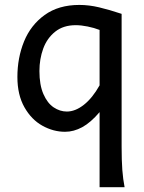

<svg xmlns="http://www.w3.org/2000/svg" viewBox="-20 -528 592 787"><path d="M246.6 12.2Q198.7 12.2 153.8 -12.7Q108.9 -37.6 80.1 -88.4Q51.3 -139.2 51.3 -212.4Q51.3 -291 78.6 -358.2Q106 -425.3 163.1 -466.6Q220.2 -507.8 305.2 -507.8Q344.7 -507.8 386 -498Q427.2 -488.3 478.5 -471.2V73.2Q478.5 130.4 481.4 168.9Q484.4 207.5 490.7 239.3H388.2V-68.4Q351.6 -25.4 316.9 -6.6Q282.2 12.2 246.6 12.2ZM290.5 -424.8Q239.7 -424.8 206.3 -398.2Q172.9 -371.6 157.2 -328.9Q141.6 -286.1 141.6 -236.8Q141.6 -179.7 158 -142.3Q174.3 -105 200 -87.9Q225.6 -70.8 253.9 -70.8Q288.6 -70.8 323.7 -98.4Q358.9 -126 388.2 -178.2V-405.3Q365.7 -414.1 339.1 -419.4Q312.5 -424.8 290.5 -424.8Z"/></svg>

Font: Lesson One
Style: Regular
Weight: 400
Designer: But Ko, Victor Gaultney, Annie Olsen, Julie Remington, Don Collingsworth, Eric Hays, Becca Hirsbrunner
Version: Version 1.100